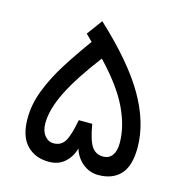

<svg xmlns="http://www.w3.org/2000/svg" viewBox="-98 -743 805 835"><g transform="rotate(15 304.0 -325.5)"><path d="M261.2 -650.9Q415 -508.3 483.4 -389.6Q551.8 -271 551.8 -158.7Q551.8 -76.7 516.4 -38.3Q481 0 417 0Q377.4 0 346.7 -25.1Q315.9 -50.3 304.2 -89.4Q293.5 -50.3 265.4 -25.1Q237.3 0 193.8 0Q131.8 0 94.2 -39.6Q56.6 -79.1 56.6 -158.7Q56.6 -222.7 81.8 -287.6Q106.9 -352.5 148.7 -418.5Q190.4 -484.4 239.7 -551.8L210 -581.1ZM193.4 -83Q226.6 -83 243.4 -109.6Q260.3 -136.2 273.9 -208.5H334.5Q346.7 -136.2 365 -109.6Q383.3 -83 417 -83Q442.9 -83 457.3 -102.8Q471.7 -122.6 471.7 -158.2Q471.7 -233.4 432.1 -315.7Q392.6 -397.9 301.3 -493.2Q217.3 -382.8 177 -302Q136.7 -221.2 136.7 -158.2Q136.7 -124 153.1 -103.5Q169.4 -83 193.4 -83Z"/></g></svg>

Font: Vazir WOL-UI
Style: Regular-WOL-UI
Weight: 400
Designer: Saber Rastikerdar
Foundry: Saber Rastikerdar
Version: Version 30.1.0